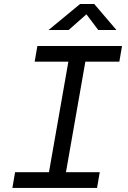

<svg xmlns="http://www.w3.org/2000/svg" viewBox="-20 -918 626 938"><path d="M40.5 0H454.1L467.3 -76.7H302.2L397 -616.7H563L576.2 -693.4H162.6L149.4 -616.7H314L219.2 -76.7H53.7ZM217.3 -771.5H315.4L402.3 -848.1L460 -771.5H548.8L440.4 -898.4H371.1Z"/></svg>

Font: Cascadia Code SemiLight
Style: Italic
Weight: 350
Italic angle: -10°
Monospace: yes
Designer: Aaron Bell
Foundry: Saja Typeworks
Version: Version 2404.023